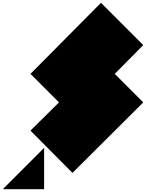

<svg xmlns="http://www.w3.org/2000/svg" viewBox="-193 -1021 1083 1367"><path d="M827 -292 323 210 24 -91 227 -292 24 -495 526 -1001 827 -700 624 -495 827 -292ZM-173 326 121 32V326Z"/></svg>

Font: El Pececito
Style: Regular
Weight: 400
Designer: deFharo
Foundry: deFharo
Version: El Pececito Version 1.000